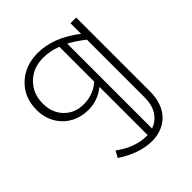

<svg xmlns="http://www.w3.org/2000/svg" viewBox="-248 -859 1254 1254"><g transform="rotate(-45 379.0 -232.0)"><path d="M597.2 -686H649.9V-4.9Q649.9 53.2 633.1 99.6Q616.2 146 586.4 175.5Q556.6 205.1 517.1 220.5Q477.5 235.8 431.2 235.8Q316.4 235.8 192.9 154.8L217.8 109.9Q322.8 187 428.2 187H437V-257.8Q366.7 -202.1 280.8 -202.1Q213.9 -202.1 158.9 -231.9Q104 -261.7 72 -316.9Q40 -372.1 40 -441.9Q40 -556.6 115.7 -628.4Q191.4 -700.2 308.1 -700.2Q453.1 -700.2 597.2 -587.9ZM286.1 -250Q371.6 -250 437 -306.2V-628.9Q373.5 -652.8 310.1 -652.8Q217.8 -652.8 158 -593.5Q98.1 -534.2 98.1 -441.9Q98.1 -356 151.6 -302.5Q205.1 -249 286.1 -250ZM487.8 176.8Q537.6 160.2 567.4 115Q597.2 69.8 597.2 -1V-534.2Q541 -578.6 487.8 -606.9Z"/></g></svg>

Font: BioRhyme Light
Style: Regular
Weight: 300
Designer: Aoife Mooney
Foundry: Aoife Mooney Type
Version: Version 1.500;PS 001.500;hotconv 1.0.88;makeotf.lib2.5.64775